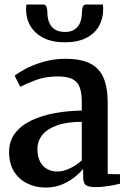

<svg xmlns="http://www.w3.org/2000/svg" viewBox="-20 -814 567 844"><path d="M180.5 10.5Q137.5 10.5 101 -7Q64.5 -24.5 42.2 -59.2Q20 -94 20 -146Q20 -195 46.8 -229.2Q73.5 -263.5 119 -285Q164.5 -306.5 221.5 -316.8Q278.5 -327 339.5 -328V-365Q339.5 -405 330.5 -429.8Q321.5 -454.5 298.8 -466.2Q276 -478 234 -478Q178.5 -478 136 -461.5Q93.5 -445 69 -432.5L44.5 -481Q57 -492 89.5 -509.8Q122 -527.5 168 -541.5Q214 -555.5 267 -555.5Q335.5 -555.5 376.2 -535Q417 -514.5 435.2 -471.8Q453.5 -429 453.5 -362V-49L507.5 -48V-6.5Q496.5 -3.5 478 0Q459.5 3.5 438.8 6Q418 8.5 399.5 8.5Q370.5 8.5 358 0Q345.5 -8.5 345.5 -37.5V-71.5Q334 -57 310.8 -37.5Q287.5 -18 254.5 -3.8Q221.5 10.5 180.5 10.5ZM232.5 -60Q258 -60 287.5 -74Q317 -88 339.5 -109V-278.5Q274 -278.5 230.8 -263Q187.5 -247.5 166 -220.8Q144.5 -194 144.5 -159.5Q144.5 -126 156 -104Q167.5 -82 187.2 -71Q207 -60 232.5 -60ZM171 -794Q182 -794 185.2 -781.8Q188.5 -769.5 188.5 -755.5Q188.5 -735.5 195.5 -716.8Q202.5 -698 219.5 -685.8Q236.5 -673.5 265.5 -673.5Q293.5 -673.5 309.8 -685.8Q326 -698 333 -716.8Q340 -735.5 340 -755.5Q340 -769.5 343.2 -781.8Q346.5 -794 357.5 -794H432.5Q433 -789 433.2 -783.2Q433.5 -777.5 433.5 -773Q433.5 -732 415 -699.2Q396.5 -666.5 359 -647.2Q321.5 -628 264.5 -628Q209.5 -628 171.5 -647.2Q133.5 -666.5 114 -699.2Q94.5 -732 94.5 -773Q94.5 -778 95 -783.2Q95.5 -788.5 96 -794Z"/></svg>

Font: Merriweather 48pt SemiBold
Style: Regular
Weight: 600
Version: Version 2.100